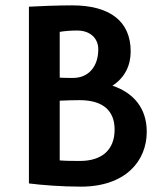

<svg xmlns="http://www.w3.org/2000/svg" viewBox="-20 -685 610 717"><path d="M468 -493C468 -606 390 -665 249 -665C201 -665 118 -662 88 -660V0C135 6 209 12 282 12C447 12 528 -82 528 -193C528 -280 480 -338 400 -365C446 -395 468 -440 468 -493ZM277 -311C369 -311 408 -268 408 -201C408 -125 360 -84 279 -84C252 -84 227 -84 203 -86V-309C226 -310 252 -311 277 -311ZM268 -571C318 -571 347 -541 347 -501C347 -437 311 -394 253 -394C236 -394 219 -394 203 -395V-566C221 -569 242 -571 268 -571Z"/></svg>

Font: Quattrocento Sans
Style: Bold
Weight: 700
Designer: Pablo Impallari
Foundry: Pablo Impallari, Igino Marini, Brenda Gallo
Version: Version 2.000